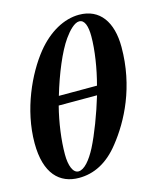

<svg xmlns="http://www.w3.org/2000/svg" viewBox="-111 -776 720 866"><g transform="rotate(-15 249.0 -342.5)"><path d="M325 -326C300 -243 268 -159 239 -102C213 -52 183 -16 156 -16C130 -16 116 -54 116 -105C116 -172 127 -252 146 -326ZM158 -368C186 -463 225 -558 262 -610C284 -641 311 -669 333 -669C359 -669 369 -636 369 -590C369 -526 356 -442 336 -368ZM488 -508C488 -625 437 -698 340 -698C270 -698 197 -658 138 -585C68 -498 -3 -347 -3 -190C-3 -47 61 13 151 13C220 13 285 -18 342 -91C413 -180 488 -322 488 -508Z"/></g></svg>

Font: XITS
Style: Bold Italic
Weight: 700
Italic angle: -16.33°
Designer: MicroPress Inc., with final additions and corrections provided by Coen Hoffman, Elsevier (retired)
Version: Version 1.302